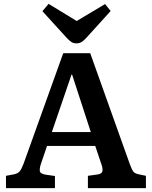

<svg xmlns="http://www.w3.org/2000/svg" viewBox="-20 -976 787 996"><path d="M11 0V-64L54 -72Q72 -76 81.5 -86.5Q91 -97 102 -126L308 -700H448L654 -123Q664 -96 671.5 -86Q679 -76 699 -72L737 -64V0H436V-64L487 -71Q506 -74 510.5 -85.5Q515 -97 507 -121L474 -219H224L192 -125Q185 -104 186.5 -89.5Q188 -75 216 -70L265 -63V0ZM249 -291H451L354 -589H351ZM376 -751Q362 -751 350.5 -758Q339 -765 322 -784L200 -918L232 -956L378 -867L525 -955L554 -919L429 -781Q415 -765 403 -758Q391 -751 376 -751Z"/></svg>

Font: Literata SemiBold
Style: Regular
Weight: 600
Designer: Latin by Veronika Burian and Jose Scaglione. Greek by Irene Vlachou. Cyrillic by Vera Evstafieva.
Foundry: TypeTogether
Version: Version 3.103; ttfautohint (v1.8.4.7-5d5b);gftools[0.9.29]